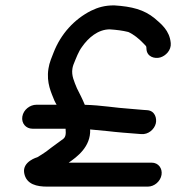

<svg xmlns="http://www.w3.org/2000/svg" viewBox="-20 -674 654 713"><path d="M314.8 -193.4C315.5 -193.3 315.8 -193.2 316.8 -193.1L379.7 -187.1C412.3 -183.1 464.1 -179 491.1 -177.1L504 -176.1C531.3 -173.5 553.3 -194.3 558.5 -215.3C563.2 -234.6 555.6 -263 526.3 -264.9L511.5 -265.9C501.8 -266.6 486.7 -267.9 464.4 -269.9C407.5 -273.5 357.1 -283.3 294.9 -284.8C286.4 -305.8 275.6 -326.7 265.8 -346C255.6 -371.1 244.8 -393.2 248.9 -419C249.6 -423.9 250.7 -428.2 252.6 -433.6C263.5 -460.5 271.4 -482.3 284.4 -499.8C308.1 -533.9 343.8 -564.6 387 -565C413.5 -563.2 434.3 -560.7 456.5 -555.2C475.6 -546.7 496.2 -530.3 511.9 -513.6C524.9 -499.6 523 -505.2 523.9 -491.6C525.8 -462.3 555.3 -454.9 575.2 -460.7C594.9 -466.4 616.6 -487.2 614.1 -514.1C609.7 -561.4 578.4 -585 554.2 -606.1C514.7 -638.3 470 -649.8 404.4 -654C404 -654 403.3 -654 402.8 -654C369.6 -654 344.3 -646.9 317.8 -634C255.7 -602.3 205.9 -548.3 178.9 -478.6L168.7 -452.4C164.5 -441 161.6 -430.2 159.9 -419C151.5 -365.5 171.2 -328.4 182.2 -300C184.3 -294.7 187.3 -291 190.2 -285H114.8C91.8 -285 67 -267 62.9 -241C59 -216.2 76 -196 100.8 -196H223.6C225.8 -173 222.4 -164 214.3 -157.8C202.2 -148.5 183.6 -135.9 169.2 -124.8L151.8 -111.4L134.7 -100C129.4 -96.4 124.1 -93.1 118.9 -90.2C118.9 -90.2 62.2 -74.6 69.8 -31.6C77.4 11.8 118.8 19 155 19H529C553.3 19 576.1 -0.7 579.9 -25C583.6 -48 569 -70 543 -70H235.2C265.1 -90.9 317.6 -128.5 314.8 -193.4Z"/></svg>

Font: Just Breathe
Style: BdObl3
Weight: 400
Foundry: Cannot Into Space Fonts
Version: Version 0.72